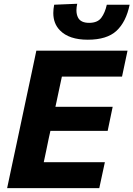

<svg xmlns="http://www.w3.org/2000/svg" viewBox="-20 -976 692 996"><path d="M17 0Q29 -57 40.5 -111Q52 -164.5 66.5 -232.5L117.5 -473Q132.5 -542.5 144.2 -597.8Q156 -653 168.5 -713H641.5L613 -578.5H301Q294.5 -548.5 287.8 -517Q281 -485.5 273.5 -449.5L267.5 -422H564.5L538.5 -297H241.5L233 -259Q226 -224 219.5 -193.5Q213 -163 207 -134.5H524L495 0ZM435.5 -770Q338 -770 291 -818.5Q256.5 -853.5 256.5 -908.5Q256.5 -928.5 261 -951.5L380.5 -956.5Q376.5 -938 376.5 -923Q376.5 -900.5 385 -884.5Q399 -857.5 442.5 -857.5Q486 -857.5 505.5 -883.8Q525 -910 534 -951.5H652.5Q634 -862 584.2 -816Q534.5 -770 435.5 -770Z"/></svg>

Font: Heraclito
Style: Bold Italic
Weight: 700
Italic angle: -12°
Designer: Kostas Bartsokas (font) & Cristiano Sobral (main changes)
Foundry: Kostas Bartsokas (font) & Cristiano Sobral (main changes)
Version: Version 1.00;July 8, 2020;FontCreator 13.0.0.2655 64-bit